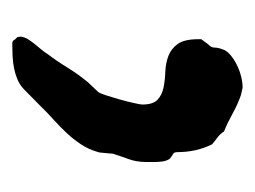

<svg xmlns="http://www.w3.org/2000/svg" viewBox="-71 -699 415 313"><g transform="rotate(90 136.5 -542.5)"><path d="M39.6 -369.1Q40.5 -375 43.9 -380.6Q47.4 -386.2 51.8 -391.6Q56.2 -397 60.5 -402.1Q64.9 -407.2 67.4 -411.6Q79.6 -427.7 90.6 -445.6Q101.6 -463.4 114.7 -479L129.9 -495.1Q131.8 -497.1 135.3 -507.6Q138.7 -518.1 142.1 -530Q145.5 -542 147.9 -553Q150.4 -564 150.4 -566.9Q150.4 -584.5 142.6 -591.8Q134.8 -599.1 122.8 -601.6Q110.8 -604 97.2 -604.5Q83.5 -605 71.5 -609.4Q59.6 -613.8 51.8 -624.5Q43.9 -635.3 43.9 -658.7V-663.1L52.2 -674.3Q57.6 -679.2 57.6 -684.8Q57.6 -690.4 60.1 -696.8Q62 -704.1 69.1 -710.2Q76.2 -716.3 85.4 -720.9Q94.7 -725.6 104.5 -728Q114.3 -730.5 122.6 -730.5L134.3 -728Q149.9 -722.7 165.3 -714.1Q180.7 -705.6 194.3 -700.2Q198.2 -693.8 204.8 -689Q211.4 -684.1 215.3 -680.7Q222.2 -666.5 225.1 -652.6Q228 -638.7 228 -624Q228 -618.7 231 -617.2Q233.9 -615.7 238.8 -611.8Q242.2 -606.9 243.2 -600.1Q244.1 -593.3 244.1 -586.4V-573.7Q244.1 -557.6 239.5 -545.2Q234.9 -532.7 230.5 -518.6Q230.5 -517.6 230.2 -514.2Q230 -510.7 229.5 -506.8Q229 -502.9 228.8 -499.5Q228.5 -496.1 228 -495.1Q223.6 -479.5 215.3 -467Q207 -454.6 196.8 -443.6Q186.5 -432.6 175.3 -422.6Q164.1 -412.6 153.8 -401.9L125 -373.5Q118.2 -367.2 109.6 -363.5Q101.1 -359.9 91.3 -357.9Q81.5 -356 71.5 -355.5Q61.5 -355 52.2 -355Q48.8 -355 47.4 -355.7Q45.9 -356.4 43.9 -359.9L40.5 -363.3Z"/></g></svg>

Font: IM FELL English
Style: Regular
Weight: 400
Designer: Igino Marini
Foundry: Igino Marini
Version: 3.00